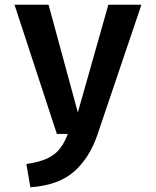

<svg xmlns="http://www.w3.org/2000/svg" viewBox="-20 -563 655 807"><path d="M574.4 -543.1 390.3 1Q356.9 100.5 291.3 158.2Q225.6 215.9 107.7 224.1L90.8 126.2Q145.1 118.5 178.2 103.1Q211.3 87.7 231 62.6Q250.8 37.4 265.1 0H219L41 -543.1H184.1L307.2 -90.3L435.4 -543.1Z"/></svg>

Font: Fira Code SemiBold
Style: Regular
Weight: 600
Designer: Carrois Corporate, Edenspiekermann AG, Nikita Prokopov
Foundry: Carrois Corporate, Edenspiekermann AG, Nikita Prokopov
Version: Version 6.002